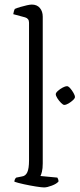

<svg xmlns="http://www.w3.org/2000/svg" viewBox="-20 -820 348 840"><path d="M173 0Q163 0 137.5 -4Q112 -8 84.5 -14Q57 -20 43 -25Q43 -31 45.5 -36Q48 -41 51 -43L76 -48Q92 -50 99.5 -66.5Q107 -83 107 -118V-721Q107 -739 90 -744L38 -758Q39 -765 41 -771.5Q43 -778 45 -781Q54 -785 69 -789.5Q84 -794 98 -797Q112 -800 119 -800Q142 -800 154.5 -785Q167 -770 167 -747V-105Q167 -83 163.5 -69Q160 -55 157 -50L231 -43Q232 -41 234 -36.5Q236 -32 236 -26Q228 -16 207 -8Q186 0 173 0ZM261 -361Q256 -361 247 -370Q238 -379 231 -390Q224 -401 224 -408Q224 -414 233.5 -422.5Q243 -431 254.5 -437Q266 -443 273 -443Q279 -443 287 -434Q295 -425 301.5 -413.5Q308 -402 308 -396Q308 -390 299.5 -382Q291 -374 280 -367.5Q269 -361 261 -361Z"/></svg>

Font: Texturina 72pt ExtraLight
Style: Regular
Weight: 200
Designer: Guillermo Torres Carreño
Foundry: Omnibus-Type
Version: Version 1.002; ttfautohint (v1.8.3)